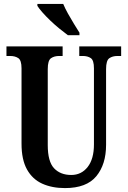

<svg xmlns="http://www.w3.org/2000/svg" viewBox="-20 -951 652 981"><path d="M312 10Q246 10 196 -12.5Q146 -35 118 -85Q90 -135 90 -217V-602Q90 -643 73.5 -654Q57 -665 32 -665H13V-714H300V-665H282Q257 -665 240.5 -653.5Q224 -642 224 -598V-210Q224 -125 256.5 -91Q289 -57 344 -57Q396 -57 428 -98Q460 -139 460 -213V-602Q460 -643 444 -654Q428 -665 403 -665H385V-714H599V-665H580Q555 -665 538.5 -653.5Q522 -642 522 -598V-211Q522 -111 472 -50.5Q422 10 312 10ZM327 -771Q308 -785 284 -804.5Q260 -824 237 -846Q214 -868 196.5 -888Q179 -908 171 -921V-931H303Q312 -909 327 -882Q342 -855 358 -829Q374 -803 386 -784V-771Z"/></svg>

Font: Noto Serif Thai ExtraCondensed
Style: Bold
Weight: 700
Width: 2
Designer: Monotype Design Team
Foundry: Monotype Imaging Inc.
Version: Version 2.002; ttfautohint (v1.8.4.7-5d5b)